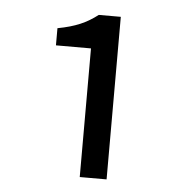

<svg xmlns="http://www.w3.org/2000/svg" viewBox="-40 -916 490 513"><g transform="rotate(5 205.0 -659.0)"><path d="M192 -441H264V-877H205C175 -854 146 -841 98 -832V-786H192Z"/></g></svg>

Font: Noto Sans T Chinese Regular
Style: Regular
Weight: 400
Designer: Ryoko NISHIZUKA (kana & ideographs); Paul D. Hunt (Latin, Greek & Cyrillic); Wenlong ZHANG (bopomofo); Sandoll Communica
Foundry: Adobe Systems Incorporated
Version: Version 1.000;PS 1;hotconv 1.0.78;makeotf.lib2.5.61930